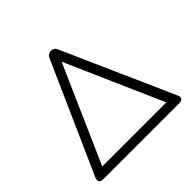

<svg xmlns="http://www.w3.org/2000/svg" viewBox="-174 -890 1068 1068"><g transform="rotate(-45 360.0 -355.5)"><path d="M359.9 -626 107.9 -54.2H611.8ZM688 -21Q688 0 658.2 0H62Q33.2 0 33.2 -21Q33.2 -24.9 35.2 -33.2L327.1 -689Q331.1 -698.7 340.3 -704.8Q349.6 -710.9 360.4 -710.9Q385.3 -710.9 394 -689L685.1 -33.2Q688 -27.8 688 -21Z"/></g></svg>

Font: Nunito-Light
Style: Regular
Weight: 300
Designer: Vernon Adams
Foundry: newtypography
Version: Version 3.000